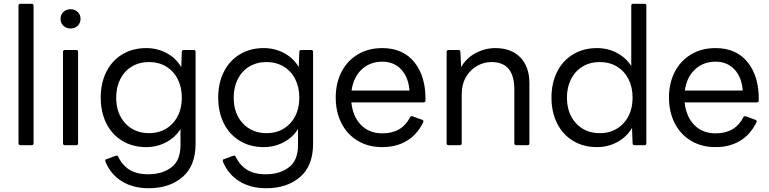

<svg xmlns="http://www.w3.org/2000/svg" viewBox="-20 -770 4077 1018"><path d="M89 0Q78 0 78 -11V-740Q78 -750 89 -750H148Q158 -750 158 -740V-11Q158 0 148 0Z M301 -670Q301 -692 316 -706.5Q331 -721 354 -721Q377 -721 392 -706.5Q407 -692 407 -670Q407 -648 392 -633.5Q377 -619 354 -619Q331 -619 316 -633.5Q301 -648 301 -670ZM325 0Q314 0 314 -11V-495Q314 -505 325 -505H384Q394 -505 394 -495V-11Q394 0 384 0Z M539 87Q538 85 538 81Q538 75 545 74L593 56Q595 55 598 55Q604 55 607 61Q628 106 666.5 130Q705 154 766 154Q840 154 888.5 117.5Q937 81 937 0V-86Q909 -41 860.5 -15.5Q812 10 755 10Q683 10 628 -23.5Q573 -57 543.5 -116.5Q514 -176 514 -253Q514 -329 543.5 -388.5Q573 -448 628 -481.5Q683 -515 755 -515Q815 -515 864.5 -488Q914 -461 941 -414L944 -495Q944 -505 955 -505H1007Q1017 -505 1017 -495V-8Q1017 109 948 168.5Q879 228 768 228Q686 228 626.5 191.5Q567 155 539 87ZM944 -253Q944 -308 922 -351Q900 -394 860.5 -417.5Q821 -441 770 -441Q719 -441 679.5 -417.5Q640 -394 618 -351Q596 -308 596 -253Q596 -168 644.5 -116Q693 -64 770 -64Q847 -64 895.5 -116Q944 -168 944 -253Z M1162 87Q1161 85 1161 81Q1161 75 1168 74L1216 56Q1218 55 1221 55Q1227 55 1230 61Q1251 106 1289.5 130Q1328 154 1389 154Q1463 154 1511.5 117.5Q1560 81 1560 0V-86Q1532 -41 1483.5 -15.5Q1435 10 1378 10Q1306 10 1251 -23.5Q1196 -57 1166.5 -116.5Q1137 -176 1137 -253Q1137 -329 1166.5 -388.5Q1196 -448 1251 -481.5Q1306 -515 1378 -515Q1438 -515 1487.5 -488Q1537 -461 1564 -414L1567 -495Q1567 -505 1578 -505H1630Q1640 -505 1640 -495V-8Q1640 109 1571 168.5Q1502 228 1391 228Q1309 228 1249.5 191.5Q1190 155 1162 87ZM1567 -253Q1567 -308 1545 -351Q1523 -394 1483.5 -417.5Q1444 -441 1393 -441Q1342 -441 1302.5 -417.5Q1263 -394 1241 -351Q1219 -308 1219 -253Q1219 -168 1267.5 -116Q1316 -64 1393 -64Q1470 -64 1518.5 -116Q1567 -168 1567 -253Z M1760 -253Q1760 -329 1790.5 -388.5Q1821 -448 1877 -481.5Q1933 -515 2007 -515Q2117 -515 2177.5 -439.5Q2238 -364 2236 -238Q2236 -227 2225 -227H1843Q1851 -151 1894.5 -107Q1938 -63 2007 -63Q2111 -63 2154 -148Q2158 -156 2168 -153L2218 -135Q2223 -133 2224.5 -129.5Q2226 -126 2224 -122Q2192 -56 2136.5 -23Q2081 10 2007 10Q1932 10 1876 -24Q1820 -58 1790 -117.5Q1760 -177 1760 -253ZM1844 -290H2151Q2146 -360 2107.5 -401.5Q2069 -443 2007 -443Q1942 -443 1898 -402Q1854 -361 1844 -290Z M2359 0Q2348 0 2348 -11V-495Q2348 -505 2359 -505H2410Q2421 -505 2421 -495L2425 -414Q2452 -462 2502 -488.5Q2552 -515 2606 -515Q2691 -515 2739 -465.5Q2787 -416 2787 -328V-11Q2787 0 2777 0H2718Q2707 0 2707 -11V-295Q2707 -368 2677 -404.5Q2647 -441 2585 -441Q2547 -441 2511 -421.5Q2475 -402 2451.5 -363Q2428 -324 2428 -267V-11Q2428 0 2418 0Z M2904 -253Q2904 -329 2933.5 -388.5Q2963 -448 3018 -481.5Q3073 -515 3145 -515Q3203 -515 3251 -489.5Q3299 -464 3327 -420V-740Q3327 -750 3338 -750H3397Q3407 -750 3407 -740V-11Q3407 0 3397 0H3345Q3334 0 3334 -11L3331 -92Q3304 -45 3254.5 -17.5Q3205 10 3145 10Q3073 10 3018 -23.5Q2963 -57 2933.5 -116.5Q2904 -176 2904 -253ZM3334 -253Q3334 -308 3312 -351Q3290 -394 3250.5 -417.5Q3211 -441 3160 -441Q3109 -441 3069.5 -417.5Q3030 -394 3008 -351Q2986 -308 2986 -253Q2986 -168 3034.5 -116Q3083 -64 3160 -64Q3237 -64 3285.5 -116Q3334 -168 3334 -253Z M3527 -253Q3527 -329 3557.5 -388.5Q3588 -448 3644 -481.5Q3700 -515 3774 -515Q3884 -515 3944.5 -439.5Q4005 -364 4003 -238Q4003 -227 3992 -227H3610Q3618 -151 3661.5 -107Q3705 -63 3774 -63Q3878 -63 3921 -148Q3925 -156 3935 -153L3985 -135Q3990 -133 3991.5 -129.5Q3993 -126 3991 -122Q3959 -56 3903.5 -23Q3848 10 3774 10Q3699 10 3643 -24Q3587 -58 3557 -117.5Q3527 -177 3527 -253ZM3611 -290H3918Q3913 -360 3874.5 -401.5Q3836 -443 3774 -443Q3709 -443 3665 -402Q3621 -361 3611 -290Z"/></svg>

Font: LINE Seed Sans TH
Style: Regular
Weight: 400
Designer: Dalton Maag Ltd | Thai characters by Cadson Demak Co.,Ltd.
Foundry: Dalton Maag Ltd
Version: Version 1.002